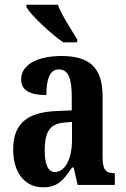

<svg xmlns="http://www.w3.org/2000/svg" viewBox="-20 -786 534 816"><path d="M249 -606H308V-619C285 -657 242 -721 226 -766H92V-756C112 -721 196 -642 249 -606ZM163 10C225 10 249 -19 286 -74H293L310 0H468V-50H465C428 -50 416 -66 416 -121V-377C416 -502 357 -548 241 -548C145 -548 70 -515 70 -448C70 -403 105 -382 177 -382C177 -450 192 -491 230 -491C272 -491 285 -449 285 -374V-317L218 -314C96 -309 36 -260 36 -152C36 -42 93 10 163 10ZM213 -55C183 -55 170 -90 170 -147C170 -222 190 -260 252 -265L286 -268V-191C286 -111 257 -55 213 -55Z"/></svg>

Font: Noto Serif Devanagari ExtraCondensed
Style: Bold
Weight: 700
Width: 2
Designer: Universal Thirst, Indian Type Foundry and the Monotype Design Team
Foundry: Monotype Imaging Inc.
Version: Version 2.004